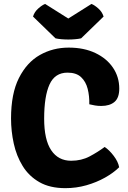

<svg xmlns="http://www.w3.org/2000/svg" viewBox="-20 -940 649 974"><path d="M433 -411Q434 -452.5 424.8 -489.2Q415.5 -526 391.2 -548.8Q367 -571.5 322.5 -571.5Q258.5 -571.5 231.2 -511.5Q204 -451.5 204 -338Q204 -231 239.8 -177.8Q275.5 -124.5 341 -124.5Q393 -124.5 434.5 -146.5Q476 -168.5 511 -194.5Q534.5 -179 557 -149.2Q579.5 -119.5 584.5 -91.5Q555.5 -63 512.8 -39Q470 -15 418.5 -0.2Q367 14.5 311.5 14.5Q233 14.5 179.8 -16Q126.5 -46.5 95 -97.8Q63.5 -149 49.8 -211.8Q36 -274.5 36 -339Q36 -465 76 -544.2Q116 -623.5 182.2 -661Q248.5 -698.5 328.5 -698.5Q406 -698.5 463.8 -671Q521.5 -643.5 553.2 -596.5Q585 -549.5 585 -490.5Q585 -443.5 560.8 -423Q536.5 -402.5 493.5 -402.5Q476.5 -402.5 462 -405Q447.5 -407.5 433 -411ZM444 -920Q459 -914.5 478.8 -897Q498.5 -879.5 505.5 -856L391.5 -745.5Q378.5 -742.5 361.2 -741Q344 -739.5 326.5 -739.5Q309 -739.5 291.8 -741Q274.5 -742.5 261.5 -745.5L147.5 -856Q154.5 -879.5 174.2 -897Q194 -914.5 209 -920L326.5 -846Z"/></svg>

Font: Signika Light
Style: Bold
Weight: 700
Version: Version 2.003;gftools[0.9.32]